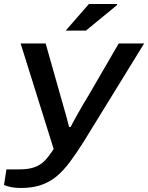

<svg xmlns="http://www.w3.org/2000/svg" viewBox="-50 -744 740 959"><path d="M54 195Q29 195 7.5 191Q-14 187 -30 180L-18 102H45Q93 102 123 91Q153 80 174.5 57.5Q196 35 218 0L53 -527H178L253 -262Q258 -244 266 -216.5Q274 -189 282 -160Q290 -131 295 -110H303Q305 -115 314.5 -132.5Q324 -150 337.5 -174Q351 -198 365.5 -223Q380 -248 392 -267L543 -527H670L366 -33Q331 22 299.5 64.5Q268 107 233.5 136Q199 165 155.5 180Q112 195 54 195ZM278 -591 394 -724H535V-719L379 -591Z"/></svg>

Font: Archivo Expanded Medium
Style: Italic
Weight: 500
Width: 7
Italic angle: -10°
Designer: Hector Gatti
Foundry: Omnibus-Type
Version: Version 2.001